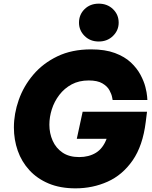

<svg xmlns="http://www.w3.org/2000/svg" viewBox="-20 -1020 831 1050"><path d="M520 -793Q473 -793 442.5 -823.5Q412 -854 412 -896Q412 -940 442.5 -970Q473 -1000 520 -1000Q567 -1000 598 -970Q629 -940 629 -896Q629 -854 598 -823.5Q567 -793 520 -793ZM393 10Q309 10 246 -16.5Q183 -43 140.5 -89.5Q98 -136 77 -196Q56 -256 56 -323Q56 -398 82.5 -473.5Q109 -549 162 -611.5Q215 -674 294 -712Q373 -750 478 -750Q555 -750 608.5 -730Q662 -710 695.5 -678.5Q729 -647 748 -611.5Q767 -576 775 -544.5Q783 -513 784.5 -493Q786 -473 786 -473H596Q596 -473 593 -489Q590 -505 578.5 -526.5Q567 -548 540 -564Q513 -580 465 -580Q412 -580 372 -558.5Q332 -537 304.5 -501Q277 -465 263.5 -422.5Q250 -380 250 -338Q250 -291 268 -250.5Q286 -210 322 -185.5Q358 -161 413 -161Q466 -161 504.5 -184.5Q543 -208 563 -261H400L432 -409H784L777 -353Q761 -223 705.5 -143Q650 -63 568.5 -26.5Q487 10 393 10Z"/></svg>

Font: Be Vietnam Pro Black
Style: Italic
Weight: 900
Italic angle: -12°
Designer: Lam Bao, Tony Le, Vietanh Nguyen
Foundry: Yellow Type Foundry
Version: Version 1.002; ttfautohint (v1.8.3)